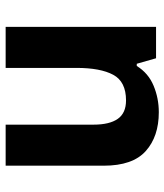

<svg xmlns="http://www.w3.org/2000/svg" viewBox="30 -616 596 697"><g transform="rotate(-90 328.5 -268.0)"><path d="M579 -546V0H465L445 -70H437Q411 -28 365.5 -9Q320 10 269 10Q181 10 128 -37.5Q75 -85 75 -190V-546H224V-227Q224 -169 245 -139Q266 -109 312 -109Q380 -109 405 -155.5Q430 -202 430 -289V-546Z"/></g></svg>

Font: Noto Sans Ol Chiki
Style: Regular
Weight: 400
Designer: Monotype Design Team, Lewis McGuffie
Foundry: Monotype Imaging Inc.
Version: Version 2.003